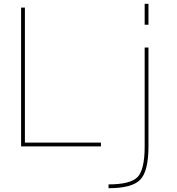

<svg xmlns="http://www.w3.org/2000/svg" viewBox="-20 -770 932 1010"><path d="M741 -640V-750H761V-640ZM551 220V200Q666 200 703.5 161.5Q741 123 741 0V-520H761V0Q761 130 718 175Q675 220 551 220ZM111 -730V-20H511V0H91V-730Z"/></svg>

Font: M PLUS 1p Thin
Style: Regular
Weight: 250
Version: Version 1.062